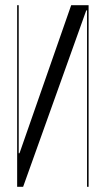

<svg xmlns="http://www.w3.org/2000/svg" viewBox="-20 -719 408 739"><path d="M254 -699 55 -129H52V-699H46V0H69L312 -679H315V0H321V-699Z"/></svg>

Font: Moniqa Display
Style: Regular
Weight: 400
Designer: Rajesh Rajput
Foundry: Rajesh Rajput
Version: Version 1.000